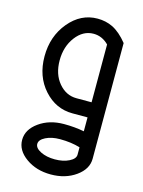

<svg xmlns="http://www.w3.org/2000/svg" viewBox="-116 -527 670 899"><g transform="rotate(15 219.5 -78.0)"><path d="M317.4 -73.2V-353.5Q285.6 -385.7 244.1 -385.7Q193.4 -385.7 157.7 -338.6Q122.1 -291.5 122.1 -224.6Q122.1 -157.7 157.7 -115.5Q193.4 -73.2 244.1 -73.2ZM219.7 302.7Q148.9 302.7 98.9 266.8Q48.8 231 48.8 180.7Q48.8 130.4 98.9 94.5Q148.9 58.6 219.7 58.6Q272 58.6 317.4 67.4V0H244.1Q163.1 0 106 -63.7Q48.8 -127.4 48.8 -224.6Q48.8 -321.8 106 -390.4Q163.1 -459 244.1 -459Q283.7 -459 317.4 -442.9Q355 -424.3 390.6 -379.9V180.7Q390.6 231 340.6 266.8Q290.5 302.7 219.7 302.7ZM219.7 229.5Q260.3 229.5 288.8 215.1Q317.4 200.7 317.4 180.7V145Q274.4 131.8 219.7 131.8Q179.2 131.8 150.6 146.2Q122.1 160.6 122.1 180.7Q122.1 200.7 150.6 215.1Q179.2 229.5 219.7 229.5Z"/></g></svg>

Font: Catrinity
Style: Regular
Weight: 400
Designer: Alexander Lange
Foundry: High-Logic / Made with FontCreator
Version: Version 2.090;May 20, 2024;FontCreator 15.0.0.2974 64-bit